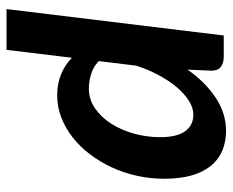

<svg xmlns="http://www.w3.org/2000/svg" viewBox="-80 -452 689 568"><g transform="rotate(90 264.0 -167.5)"><path d="M6.3 157.2 84.5 -485.4H147.9Q167.5 -485.4 178.5 -475.8Q189.5 -466.3 188.5 -445.3L185.5 -378.4Q222.2 -430.7 268.3 -461.4Q314.5 -492.2 366.7 -492.2Q398.9 -492.2 425 -481.2Q451.2 -470.2 469.7 -447.8Q488.3 -425.3 498.3 -390.9Q508.3 -356.4 508.3 -309.1Q508.3 -267.6 499.5 -228.3Q490.7 -189 474.4 -153.8Q458 -118.7 435.5 -89.1Q413.1 -59.6 385.5 -38.1Q357.9 -16.6 326.7 -4.6Q295.4 7.3 261.7 7.3Q227.1 7.3 199.2 -4.2Q171.4 -15.6 150.4 -36.1L127 157.2ZM318.4 -395.5Q298.3 -395.5 277.6 -382.3Q256.8 -369.1 237.5 -346.4Q218.3 -323.7 201.7 -292.7Q185.1 -261.7 173.8 -226.6L160.2 -115.7Q177.2 -99.6 198.7 -93Q220.2 -86.4 241.7 -86.4Q273.9 -86.4 300.5 -105Q327.1 -123.5 345.9 -153.3Q364.7 -183.1 375 -220.7Q385.3 -258.3 385.3 -296.9Q385.3 -347.2 367.7 -371.3Q350.1 -395.5 318.4 -395.5Z"/></g></svg>

Font: Carlito
Style: Bold Italic
Weight: 700
Italic angle: -7°
Designer: Lukasz Dziedzic
Foundry: tyPoland Lukasz Dziedzic
Version: Version 1.104